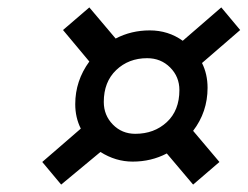

<svg xmlns="http://www.w3.org/2000/svg" viewBox="-20 -615 668 518"><path d="M501 -262 572 -178 501 -117 430 -201Q388 -179 338 -179Q292 -179 251 -205L145 -117L94 -178L198 -268Q183 -298 183 -334Q183 -397 221 -449L150 -534L221 -595L292 -511Q334 -533 384 -533Q434 -533 473 -505L577 -595L628 -534L525 -445Q540 -415 540 -378Q540 -313 501 -262ZM345 -254Q396 -254 430 -285.5Q464 -317 464 -372Q464 -408 439 -433Q414 -458 377 -458Q327 -458 293.5 -426Q260 -394 260 -340Q260 -304 284.5 -279Q309 -254 345 -254Z"/></svg>

Font: Exo
Style: Bold Italic
Weight: 700
Italic angle: -9°
Designer: Natanael Gama
Foundry: Natanael Gama
Version: Version 1.500; ttfautohint (v1.6)